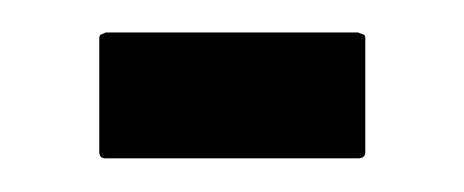

<svg xmlns="http://www.w3.org/2000/svg" viewBox="-20 -96 283 117"><path d="M198.2 -76.2 202.1 -74.7 202.6 -73.2V-3.4Q202.6 0.5 198.2 0.5H44.4Q40.5 0.5 40.5 -3.4V-73.2L41 -74.7L44.4 -76.2Z"/></svg>

Font: Noto Naskh Arabic
Style: Regular
Weight: 400
Designer: Monotype Design team
Foundry: Monotype Imaging Inc.
Version: Version 1.01